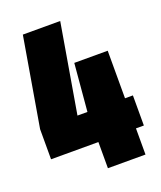

<svg xmlns="http://www.w3.org/2000/svg" viewBox="-131 -784 730 869"><g transform="rotate(-20 233.5 -350.0)"><path d="M419 -126V0H238V-126H10V-271L83 -700H263L190 -271H238L258 -500H419V-271H457V-126Z"/></g></svg>

Font: FFF_AZADLIQ Black
Style: Regular
Weight: 900
Designer: bBox Type GmbH
Foundry: bBox Type GmbH
Version: Version 1.001